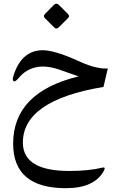

<svg xmlns="http://www.w3.org/2000/svg" viewBox="-20 -676 634 1012"><path d="M49.3 81.1Q49.3 -189.9 394.5 -273.4Q333 -293.9 308.6 -303.2Q232.4 -332.5 176.8 -322.8Q117.7 -312.5 78.6 -265.1Q61 -244.1 53.2 -247.6Q43 -252 50.8 -276.4Q91.3 -405.3 196.3 -411.1Q262.7 -415 400.9 -351.1Q450.7 -328.1 492.2 -319.8Q524.9 -313 548.3 -315.4L525.4 -217.8Q98.6 -147 100.6 77.6Q102.1 225.1 345.2 225.1Q447.8 225.1 520 207.5Q538.6 203.1 527.8 223.6Q478.5 315.9 327.1 315.9Q49.3 315.9 49.3 81.1ZM291.1 -649.4 338.1 -602.4Q349.2 -591.3 338.7 -580.8L289.4 -531.5Q277.2 -519.8 265.6 -531.5L216.9 -580.2Q205.2 -591.3 218.5 -604L263.9 -650Q277.2 -663.3 291.1 -649.4Z"/></svg>

Font: Gandom FD-WOL
Style: FD-WOL
Weight: 400
Foundry: DejaVu fonts team - Redesigned by Saber Rastikerdar - Based on Samim Font
Version: Version 0.6